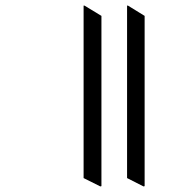

<svg xmlns="http://www.w3.org/2000/svg" viewBox="-20 -643 615 689"><path d="M495 26 436 -4V-623H439L499 -586V25ZM340 26 280 -4V-623H283L344 -586V25Z"/></svg>

Font: Noto Serif Bengali SemiCondensed Medium
Style: Regular
Weight: 500
Width: 4
Designer: Juan Bruce, Universal Thirst, Indian Type Foundry and the Monotype Design Team.
Foundry: Monotype Imaging Inc.
Version: Version 2.003; ttfautohint (v1.8.4.7-5d5b)